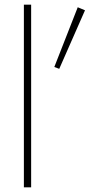

<svg xmlns="http://www.w3.org/2000/svg" viewBox="-20 -800 383 820"><path d="M82 -780H113V0H82ZM312 -769 343 -756 233 -506 212 -514Z"/></svg>

Font: Jost* Thin
Style: Regular
Weight: 200
Version: Version 3.7